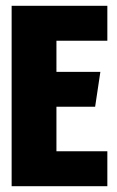

<svg xmlns="http://www.w3.org/2000/svg" viewBox="-20 -640 402 660"><path d="M20 -620H349V-500H174V-393H325L307 -273H174V-120H349V0H20Z"/></svg>

Font: Smooch Sans Thin Black
Style: Regular
Weight: 900
Version: Version 1.010